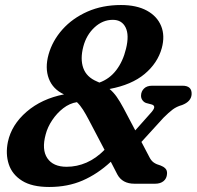

<svg xmlns="http://www.w3.org/2000/svg" viewBox="-20 -732 784 765"><path d="M447.5 -37 421.5 -87.5Q368.5 -38.5 309.2 -12.8Q250 13 176 13Q107.5 13 68 -11.8Q28.5 -36.5 15 -77.5Q1.5 -118.5 11.5 -167Q26 -235 86 -286.8Q146 -338.5 235 -356Q190.5 -376.5 174.5 -418.8Q158.5 -461 173.5 -515Q189 -570 229 -614.8Q269 -659.5 328.5 -685.8Q388 -712 462 -712Q524 -712 565 -689.8Q606 -667.5 622 -628.5Q638 -589.5 624.5 -540Q608 -480.5 556.2 -437.2Q504.5 -394 416.5 -377.5Q432 -364.5 444.8 -346.5Q457.5 -328.5 472 -301.5L519 -212.5L579 -280Q594 -296 594.5 -304.5Q595 -313 583.5 -316L562.5 -321.5Q553.5 -324.5 547.5 -332.8Q541.5 -341 542 -352Q542.5 -368 553.8 -379.2Q565 -390.5 586.5 -390.5H707Q745 -390.5 743.5 -356.5Q742 -327.5 705.5 -313.5Q684 -307.5 668.2 -295.8Q652.5 -284 631.5 -263L543.5 -166.5L575.5 -105.5Q582.5 -91.5 593 -84.2Q603.5 -77 620 -72.5Q631 -68.5 638.8 -60.8Q646.5 -53 645.5 -39.5Q644.5 -21 631.8 -10.5Q619 0 598.5 0H515.5Q467.5 0 447.5 -37ZM429.5 -653Q389 -653 356.5 -622.8Q324 -592.5 312 -546.5Q299 -497 311.8 -461Q324.5 -425 366 -407.5Q371.5 -405 376 -403Q416.5 -417.5 443.2 -452.5Q470 -487.5 482 -537.5Q495.5 -592 480.5 -622.5Q465.5 -653 429.5 -653ZM162 -196.5Q145.5 -136 168.5 -101.8Q191.5 -67.5 245.5 -67.5Q286.5 -67.5 324.8 -84.2Q363 -101 396.5 -135L333.5 -255Q322 -277 311 -294.5Q300 -312 286.5 -325Q257.5 -320.5 232 -300.8Q206.5 -281 188 -253.2Q169.5 -225.5 162 -196.5Z"/></svg>

Font: Fraunces 9pt S100 SemiBold
Style: Italic
Weight: 600
Italic angle: -16°
Version: Version 1.000; ttfautohint (v1.8.3)